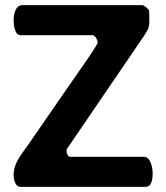

<svg xmlns="http://www.w3.org/2000/svg" viewBox="-20 -727 645 747"><path d="M33 -46C33 -31 38 0 60 0H547C572 0 574 -37 574 -53C574 -71 567 -117 540 -117H253C243 -117 239 -132 239 -140C239 -142 240 -146 240 -147L540 -587C561 -618 561 -624 561 -657C561 -661 560 -682 560 -687C556 -692 542 -707 533 -707H67C39 -707 33 -669 33 -650C33 -637 35 -590 60 -590H340C350 -590 360 -571 360 -563V-560C353 -546 338 -523 327 -507C303 -472 110 -194 87 -160C61 -123 33 -92 33 -46Z"/></svg>

Font: Asimov Print
Style: C
Weight: 500
Designer: Google
Version: Version 2.000980: 2014